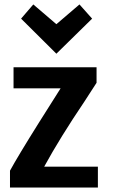

<svg xmlns="http://www.w3.org/2000/svg" viewBox="-20 -839 514 865"><path d="M421 6H25V-70Q61 -136 156 -287.5Q251 -439 253 -441H41V-536H415V-466L360 -381Q250 -218 179 -88H421ZM130 -819 234 -730 338 -819 395 -755 234 -597 75 -755Z"/></svg>

Font: Repo
Style: DemiBold
Weight: 600
Designer: Stefan Peev
Foundry: Context Ltd
Version: Version 001.000